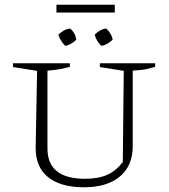

<svg xmlns="http://www.w3.org/2000/svg" viewBox="-20 -786 714 813"><path d="M336 7Q237 7 184 -35.5Q131 -78 131 -159L137 -486L35 -502V-518H276V-503Q259 -498 235.5 -493.5Q212 -489 181 -487V-157Q181 -29 340 -29Q397 -29 434.5 -46Q472 -63 500 -100L504 -486L403 -502V-518H637V-503Q620 -498 600.5 -493.5Q581 -489 542 -487V-167Q542 -84 487.5 -38.5Q433 7 336 7ZM219 -733V-766H466V-733ZM277 -665Q299 -647 303 -618Q295 -609 282 -601.5Q269 -594 256 -592Q246 -602 238.5 -614Q231 -626 227 -639Q237 -649 250 -656.5Q263 -664 277 -665ZM430 -665Q440 -656 447.5 -643.5Q455 -631 457 -618Q448 -609 435.5 -601.5Q423 -594 409 -592Q388 -612 381 -639Q390 -649 403 -656.5Q416 -664 430 -665Z"/></svg>

Font: Piazzolla SC ExtraLight
Style: Regular
Weight: 200
Designer: Juan Pablo del Peral
Foundry: Huerta Tipografica
Version: Version 1.330